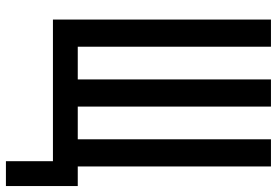

<svg xmlns="http://www.w3.org/2000/svg" viewBox="-162 -607 926 642"><g transform="rotate(90 301.0 -286.0)"><path d="M519 0H45.4V-729H136.2V-83H245.6V-729H336.4V-83H445.8V-729H536.6V-83H602.1V157.2H519Z"/></g></svg>

Font: Hack
Style: Regular
Weight: 400
Monospace: yes
Designer: Christopher Simpkins
Foundry: Christopher Simpkins
Version: Version 2.019; ttfautohint (v1.4.1) -l 4 -r 80 -G 350 -x 0 -